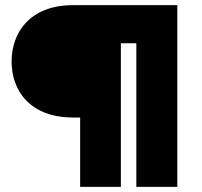

<svg xmlns="http://www.w3.org/2000/svg" viewBox="-20 -725 783 745"><path d="M264 -705C93 -705 25 -596 25 -486C25 -377 93 -269 264 -269H291V0H449V-557H509V0H668V-705Z"/></svg>

Font: Poppins STUK1
Style: Regular
Weight: 400
Designer: Jonny Pinhorn (original), Sammy Jo Hughes (modified version)
Foundry: Type Mafia
Version: Version 1.002;hotconv 1.0.109;makeotfexe 2.5.65596